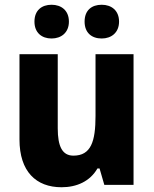

<svg xmlns="http://www.w3.org/2000/svg" viewBox="-20 -778 646 808"><path d="M125 -687C125 -640 156 -616 197 -616C238 -616 270 -641 270 -687C270 -734 238 -758 197 -758C156 -758 125 -735 125 -687ZM336 -687C336 -640 366 -616 408 -616C449 -616 481 -641 481 -687C481 -734 449 -758 408 -758C366 -758 336 -735 336 -687ZM542 -550H382V-290C382 -183 363 -123 289 -123C242 -123 223 -162 223 -238V-550H62V-191C62 -56 132 10 239 10C303 10 359 -15 390 -69H399L419 0H542Z"/></svg>

Font: Noto Sans Lao Looped SemiCondensed ExtraBold
Style: Regular
Weight: 800
Width: 4
Designer: Mark Frömberg, Ben Mitchell
Foundry: The Fontpad Ltd
Version: Version 1.002